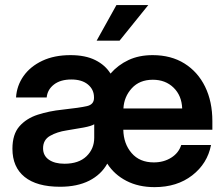

<svg xmlns="http://www.w3.org/2000/svg" viewBox="-20 -748 907 777"><path d="M605.5 9.3Q540.5 9.3 491.5 -16.1Q442.4 -41.5 414.1 -85.9Q389.6 -41.5 341.1 -16.8Q292.5 7.8 223.1 7.8Q128.9 7.8 79.6 -32Q30.3 -71.8 30.3 -146Q30.3 -204.6 58.6 -236.8Q86.9 -269 133.1 -283.9Q179.2 -298.8 232.4 -304.2Q303.7 -312 332 -318.6Q360.4 -325.2 360.4 -351.6V-354Q360.4 -385.7 335.9 -406Q311.5 -426.3 268.6 -426.3Q224.6 -426.3 198.2 -405.8Q171.9 -385.3 168.9 -353.5H44.9Q47.9 -401.4 75.2 -440.2Q102.5 -479 151.1 -502Q199.7 -524.9 265.1 -524.9Q325.7 -524.9 366 -504.6Q406.2 -484.4 427.2 -450.2Q458 -485.4 500.2 -505.1Q542.5 -524.9 597.7 -524.9Q672.4 -524.9 726.6 -491Q780.8 -457 810.1 -397Q839.4 -336.9 839.4 -257.8V-223.1H479Q480 -166.5 512.5 -128.7Q544.9 -90.8 602.5 -90.8Q642.6 -90.8 672.9 -109.9Q703.1 -128.9 713.4 -161.1H834Q819.3 -85.9 757.8 -38.3Q696.3 9.3 605.5 9.3ZM240.7 -85.4Q298.8 -85.4 330.1 -115.7Q361.3 -146 361.3 -190.4V-245.1Q349.6 -237.8 318.4 -231.9Q287.1 -226.1 249.5 -220.2Q210.9 -214.4 182.6 -198.2Q154.3 -182.1 154.3 -147.9Q154.3 -118.2 177.7 -101.8Q201.2 -85.4 240.7 -85.4ZM479.5 -309.1H717.3Q715.3 -361.3 682.4 -393.3Q649.4 -425.3 598.6 -425.3Q544.9 -425.3 513.4 -390.9Q481.9 -356.4 479.5 -309.1ZM371.1 -583.5 451.2 -727.5H580.1L463.9 -583.5Z"/></svg>

Font: Inter Display Semi Bold
Style: Regular
Weight: 600
Designer: Rasmus Andersson
Foundry: rsms
Version: Version 4.000;git-37864ae